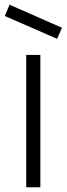

<svg xmlns="http://www.w3.org/2000/svg" viewBox="-28 -796 283 816"><path d="M214.5 -631 -7.5 -728 12.5 -776 235.5 -678ZM143.5 -562.5V0H83.5V-562.5Z"/></svg>

Font: Russisch Sans Light
Style: Regular
Weight: 300
Designer: Michael Sharanda (font) & Cristiano Sobral (main changes)
Foundry: Michael Sharanda
Version: Version 2.00;September 8, 2020;FontCreator 13.0.0.2681 64-bi